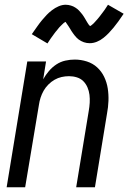

<svg xmlns="http://www.w3.org/2000/svg" viewBox="-20 -789 541 809"><path d="M8 0 95 -530H174L162 -455Q172 -473 186 -489.5Q200 -506 217.5 -517.5Q235 -529 255 -533.5Q275 -538 295 -538Q321 -538 346 -530Q371 -522 389.5 -505Q408 -488 419 -465Q430 -442 434 -416.5Q438 -391 437 -364Q436 -337 431 -311L380 0H301L354 -322Q357 -339 358 -356Q359 -373 357 -389.5Q355 -406 348.5 -421Q342 -436 331 -447Q320 -458 304 -463Q288 -468 271 -468Q255 -468 239.5 -464.5Q224 -461 210 -453Q196 -445 184 -433Q172 -421 164 -407Q156 -393 151 -377.5Q146 -362 144 -347L86 0ZM180 -606 114 -645Q126 -662 136.5 -677Q147 -692 157 -704Q167 -716 176.5 -726Q186 -736 199 -746Q212 -756 227 -762.5Q242 -769 257 -769Q263 -769 268.5 -768Q274 -767 279 -765.5Q284 -764 288.5 -762Q293 -760 297.5 -757Q302 -754 306 -751Q310 -748 313 -744.5Q316 -741 320 -736.5Q324 -732 327 -728Q330 -724 332.5 -720Q335 -716 337.5 -712Q340 -708 343 -702.5Q346 -697 349 -692.5Q352 -688 354 -685Q356 -682 360 -679Q363 -681 366.5 -683.5Q370 -686 374.5 -690.5Q379 -695 380.5 -697Q382 -699 384.5 -701.5Q387 -704 389.5 -707Q392 -710 395 -713.5Q398 -717 401 -721Q404 -725 407 -729Q410 -733 413.5 -737.5Q417 -742 420.5 -747Q424 -752 427.5 -757.5Q431 -763 435 -769L501 -731Q489 -713 478.5 -698.5Q468 -684 458 -672Q448 -660 438.5 -650Q429 -640 416 -629.5Q403 -619 388 -613Q373 -607 358 -607Q352 -607 345.5 -608Q339 -609 333.5 -611Q328 -613 322 -616Q316 -619 311.5 -622.5Q307 -626 303 -630Q299 -634 295 -639Q291 -644 287.5 -649Q284 -654 281 -658.5Q278 -663 275 -668.5Q272 -674 268 -679.5Q264 -685 261.5 -689Q259 -693 256 -697Q252 -695 249 -692.5Q246 -690 241 -685Q236 -680 234.5 -678.5Q233 -677 230.5 -674.5Q228 -672 225.5 -668.5Q223 -665 220 -661.5Q217 -658 214 -654.5Q211 -651 208 -646.5Q205 -642 201.5 -637.5Q198 -633 194.5 -628Q191 -623 187.5 -617.5Q184 -612 180 -606Z"/></svg>

Font: Iosevka Curly Oblique
Style: Regular
Weight: 400
Italic angle: -9°
Monospace: yes
Designer: Belleve Invis
Foundry: Belleve Invis
Version: Version 11.1.0; ttfautohint (v1.8.3)